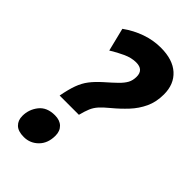

<svg xmlns="http://www.w3.org/2000/svg" viewBox="-225 -797 881 881"><g transform="rotate(45 215.5 -356.5)"><path d="M96 -240Q105 -288 116.5 -319.5Q128 -351 146.5 -375Q165 -399 194 -425Q226 -453 246 -472.5Q266 -492 275.5 -509.5Q285 -527 285 -551Q285 -596 237 -596Q207 -596 175 -581.5Q143 -567 111 -547L83 -660Q126 -691 173.5 -707.5Q221 -724 269 -724Q347 -724 389 -686Q431 -648 431 -582Q431 -533 413 -494.5Q395 -456 365.5 -424.5Q336 -393 302 -365Q274 -342 259.5 -325.5Q245 -309 237 -290Q229 -271 221 -240ZM114 11Q77 11 59 -6.5Q41 -24 41 -53Q41 -95 67 -128Q93 -161 145 -161Q177 -161 195 -143.5Q213 -126 213 -96Q213 -47 184 -18Q155 11 114 11Z"/></g></svg>

Font: Noto Sans Condensed ExtraBold
Style: Italic
Weight: 800
Width: 3
Italic angle: -12°
Designer: Monotype Design Team
Foundry: Monotype Imaging Inc.
Version: Version 2.013; ttfautohint (v1.8.4.7-5d5b)